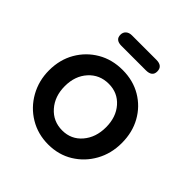

<svg xmlns="http://www.w3.org/2000/svg" viewBox="-155 -652 774 774"><g transform="rotate(45 232.5 -265.0)"><path d="M234 10Q175 10 127.5 -18.5Q80 -47 52.5 -96Q25 -145 25 -204Q25 -265 52.5 -312.5Q80 -360 127 -387.5Q174 -415 234 -415Q294 -415 340.5 -387.5Q387 -360 413.5 -312.5Q440 -265 440 -204Q440 -144 413 -95.5Q386 -47 339.5 -18.5Q293 10 234 10ZM234 -70Q285 -70 317.5 -108Q350 -146 350 -204Q350 -262 317.5 -299Q285 -336 234 -336Q182 -336 148.5 -299Q115 -262 115 -204Q115 -146 148.5 -108Q182 -70 234 -70ZM162 -480Q127 -480 127 -509Q127 -523 136.5 -531.5Q146 -540 162 -540H301Q337 -540 337 -509Q337 -480 301 -480Z"/></g></svg>

Font: Dongle
Style: Bold
Weight: 700
Designer: Yanghee Ryu
Foundry: Yanghee Ryu
Version: Version 2.000